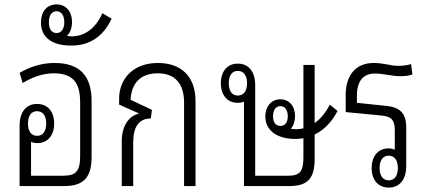

<svg xmlns="http://www.w3.org/2000/svg" viewBox="-20 -845 1953 872"><path d="M396 -387C396 -494 348 -559 228 -559C168 -559 115 -541 69 -514L83 -468C126 -494 173 -512 224 -512C316 -512 344 -464 344 -380V-136C344 -67 324 -47 268 -47H121V-201C129 -197 139 -195 150 -195C196 -195 226 -230 226 -284C226 -338 197 -373 148 -373C99 -373 69 -336 69 -275V0H272C365 0 396 -45 396 -133ZM149 -228C122 -228 107 -249 107 -284C107 -319 122 -340 148 -340C175 -340 190 -319 190 -284C190 -250 175 -228 149 -228Z M303 -638C391 -638 450 -682 487 -760L445 -785C413 -714 364 -680 304 -680C298 -680 291 -681 284 -682C299 -696 307 -719 307 -744C307 -795 278 -825 237 -825C193 -825 166 -793 166 -742C166 -674 218 -638 303 -638ZM237 -695C214 -695 202 -714 202 -744C202 -774 214 -794 237 -794C259 -794 272 -774 272 -744C272 -714 259 -695 237 -695Z M697 -559C585 -559 521 -487 521 -397V-370L611 -330V-329C566 -319 533 -275 533 -202V0H585V-199C585 -270 612 -307 665 -307L670 -346L573 -392C577 -466 617 -512 696 -512C773 -512 816 -468 816 -378V0H868V-385C868 -502 799 -559 697 -559Z M1320 -214C1333 -214 1346 -215 1358 -217V-130C1358 -65 1340 -47 1290 -47H1139V-458C1139 -519 1110 -556 1060 -556C1012 -556 983 -521 983 -466C983 -413 1013 -378 1059 -378C1070 -378 1079 -380 1088 -383V0H1294C1383 0 1409 -40 1409 -125V-234C1453 -255 1488 -293 1513 -341L1478 -370C1459 -333 1436 -305 1409 -286V-550H1358V-262C1347 -260 1336 -258 1325 -258C1317 -259 1309 -259 1301 -260C1314 -275 1320 -297 1320 -317C1320 -364 1293 -394 1253 -394C1212 -394 1185 -361 1185 -316C1185 -251 1241 -214 1320 -214ZM1060 -411C1033 -411 1019 -433 1019 -467C1019 -501 1033 -523 1060 -523C1087 -523 1102 -501 1102 -467C1102 -432 1087 -411 1060 -411ZM1253 -273C1232 -273 1220 -290 1220 -317C1220 -344 1232 -363 1253 -363C1275 -363 1287 -344 1287 -317C1287 -290 1275 -273 1253 -273Z M1825 -266C1825 -332 1795 -358 1735 -364L1601 -378V-413C1601 -476 1630 -511 1682 -511C1722 -511 1760 -499 1795 -499C1816 -499 1833 -500 1853 -507L1847 -554C1828 -548 1809 -546 1788 -546C1753 -546 1724 -559 1677 -559C1596 -559 1550 -504 1550 -413V-336L1716 -320C1761 -315 1773 -296 1773 -253V-165C1765 -169 1755 -171 1744 -171C1698 -171 1668 -136 1668 -82C1668 -28 1697 7 1746 7C1795 7 1825 -30 1825 -91ZM1745 -138C1772 -138 1787 -117 1787 -82C1787 -47 1772 -26 1746 -26C1719 -26 1704 -47 1704 -82C1704 -116 1719 -138 1745 -138Z"/></svg>

Font: Noto Sans Thai Looped Condensed Light
Style: Regular
Weight: 300
Width: 3
Designer: Sasikarn Vongin, Ben Mitchell
Foundry: The Fontpad Ltd
Version: Version 1.001